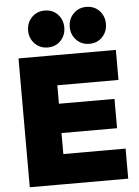

<svg xmlns="http://www.w3.org/2000/svg" viewBox="-62 -1010 764 1057"><g transform="rotate(-5 319.5 -481.0)"><path d="M59 0V-712H259V0ZM221 0V-166H603V0ZM221 -282V-444H566V-282ZM221 -546V-712H597V-546ZM225 -758Q182 -758 153.5 -787.5Q125 -817 125 -860Q125 -903 153.5 -932.5Q182 -962 225 -962Q269 -962 297 -932.5Q325 -903 325 -860Q325 -817 297 -787.5Q269 -758 225 -758ZM455 -758Q412 -758 383.5 -787.5Q355 -817 355 -860Q355 -903 383.5 -932.5Q412 -962 455 -962Q499 -962 527 -932.5Q555 -903 555 -860Q555 -817 527 -787.5Q499 -758 455 -758Z"/></g></svg>

Font: Outfit Thin Black
Style: Regular
Weight: 900
Version: Version 1.100;gftools[0.9.27]